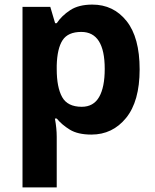

<svg xmlns="http://www.w3.org/2000/svg" viewBox="-20 -576 673 836"><path d="M382 -556Q474 -556 531 -484.5Q588 -413 588 -274Q588 -135 529 -62.5Q470 10 378 10Q319 10 284 -11.5Q249 -33 227 -60H219Q227 -18 227 20V240H78V-546H199L220 -475H227Q249 -508 286 -532Q323 -556 382 -556ZM334 -437Q276 -437 252.5 -401Q229 -365 227 -291V-275Q227 -196 250.5 -153.5Q274 -111 336 -111Q387 -111 411.5 -153.5Q436 -196 436 -276Q436 -437 334 -437Z"/></svg>

Font: Noto Sans Sinhala
Style: Bold
Weight: 700
Designer: Jelle Bosma - Monotype Design Team
Foundry: Monotype Imaging Inc.
Version: Version 2.006; ttfautohint (v1.8.4.7-5d5b)